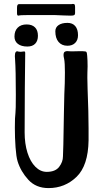

<svg xmlns="http://www.w3.org/2000/svg" viewBox="-20 -965 528 982"><path d="M428 -509Q433 -387 433 -308V-247Q431 -118 371.5 -60.5Q312 -3 228 -3Q164 -3 125 -45.5Q86 -88 70 -140Q63 -163 59.5 -211.5Q56 -260 56 -311Q56 -368 59 -387Q61 -401 61 -480Q61 -606 57 -662Q56 -668 56 -678Q56 -709 75 -701L86 -700Q90 -700 94.5 -701Q99 -702 104 -702Q108 -702 109 -696Q108 -633 107 -515.5Q106 -398 106 -288Q106 -230 120.5 -184Q135 -138 161 -112Q187 -86 219 -86Q263 -86 282.5 -111.5Q302 -137 302 -165L304 -226Q307 -376 307 -392Q307 -415 309 -483Q312 -540 312 -595Q312 -644 308 -664Q305 -676 305 -683Q305 -697 311.5 -700.5Q318 -704 324.5 -703.5Q331 -703 333 -703Q343 -702 355.5 -702.5Q368 -703 378 -703H404Q420 -703 422.5 -698.5Q425 -694 426 -679Q428 -657 428 -625Q428 -603 427 -593Q426 -583 428 -509ZM109 -691V-696ZM263 -805Q263 -825 279.5 -836.5Q296 -848 325 -848Q351 -848 365 -831.5Q379 -815 379 -785Q379 -760 364.5 -745.5Q350 -731 325 -731Q296 -731 279.5 -750.5Q263 -770 263 -805ZM54 -778Q54 -807 70.5 -823.5Q87 -840 116 -840Q144 -840 159 -825Q174 -810 174 -782Q174 -756 160 -741.5Q146 -727 120 -727Q89 -727 71.5 -740.5Q54 -754 54 -778ZM67 -898V-925Q67 -935 69.5 -939.5Q72 -944 78 -944H346L353 -945Q360 -945 362 -941Q364 -937 364 -928V-898Q364 -891 360 -888Q356 -885 342 -885L306 -886Q272 -888 258 -888H126Q80 -888 75 -885Q70 -885 68.5 -888Q67 -891 67 -898Z"/></svg>

Font: Barriecito
Style: Regular
Weight: 400
Designer: Pablo Cosgaya & Sergio Jiménez
Foundry: Pablo Cosgaya & Sergio Jiménez
Version: Version 1.001